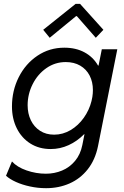

<svg xmlns="http://www.w3.org/2000/svg" viewBox="-20 -777 653 1011"><path d="M11.7 148.4 43 73.2Q69.8 103 119.9 120.4Q169.9 137.7 221.7 137.7Q266.6 137.7 306.6 121.1Q346.7 104.5 375.2 70.3Q403.8 36.1 413.6 -13.7L424.8 -70.3H422.9Q386.2 -33.2 341.3 -12.7Q296.4 7.8 247.1 7.8Q186 7.8 139.9 -21.2Q93.8 -50.3 68.4 -101.3Q43 -152.3 43 -216.8Q43 -299.3 78.6 -370.4Q114.3 -441.4 177.2 -483.6Q240.2 -525.9 318.8 -525.9Q379.9 -525.9 425.3 -501.2Q470.7 -476.6 496.1 -432.1H499L516.1 -517.6H597.7L496.1 -7.8Q481.4 64.5 442.1 114.3Q402.8 164.1 346.2 189Q289.6 213.9 222.7 213.9Q179.2 213.9 137.7 204.8Q96.2 195.8 63.5 180.9Q30.8 166 11.7 148.4ZM461.9 -245.1 466.3 -266.6Q469.2 -285.2 469.2 -302.7Q469.2 -345.7 451.9 -379.2Q434.6 -412.6 402.3 -431.4Q370.1 -450.2 326.2 -450.2Q270 -450.2 224.1 -418.2Q178.2 -386.2 151.9 -333.7Q125.5 -281.2 125.5 -222.7Q125.5 -179.2 142.3 -144Q159.2 -108.9 190.7 -88.4Q222.2 -67.9 265.1 -67.9Q311 -67.9 351.8 -92Q392.6 -116.2 421.4 -157Q450.2 -197.8 461.9 -245.1ZM207.5 -620.1 378.4 -756.8H401.4L524.4 -620.1L484.4 -578.1L384.8 -691.9H380.4L241.7 -578.1Z"/></svg>

Font: Reddit Sans Chocolate
Style: Italic
Weight: 400
Italic angle: -11.25°
Designer: Stephen Hutchings
Version: Version 1.013